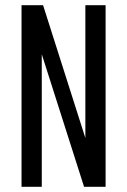

<svg xmlns="http://www.w3.org/2000/svg" viewBox="-20 -720 490 740"><path d="M304 0 141 -511V0H63V-700H146L309 -188V-700H387V0Z"/></svg>

Font: Pathway Gothic One
Style: Regular
Weight: 400
Version: Version 1.003; ttfautohint (v1.8.4.7-5d5b);gftools[0.9.26]